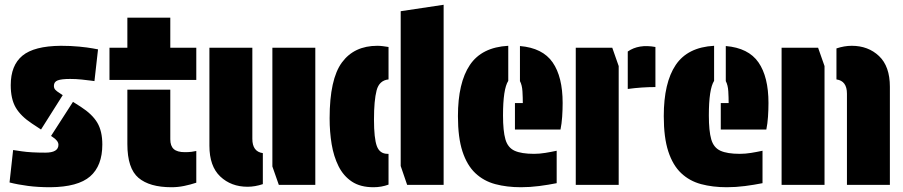

<svg xmlns="http://www.w3.org/2000/svg" viewBox="-20 -775 3786 805"><path d="M243 -376 152 -232 114 -257Q67 -288 46 -324Q25 -360 25 -418Q25 -501 74 -541.5Q123 -582 235 -583Q277 -583 312.5 -579.5Q348 -576 369.5 -572Q391 -568 391 -568L376 -435Q376 -435 361 -437Q346 -439 322.5 -441.5Q299 -444 274 -444Q238 -444 222 -438Q206 -432 206 -415Q206 -405 212 -398.5Q218 -392 231 -384ZM194 -205 286 -348 319 -327Q367 -296 388 -260.5Q409 -225 409 -169Q409 -80 358 -35.5Q307 9 191 10Q140 10 97.5 4.5Q55 -1 20 -10L35 -146Q35 -146 72 -140.5Q109 -135 170 -135Q225 -135 225 -168Q225 -185 200 -201Z M439 -440V-575H514V-701H694V-575H803V-440ZM514 -399H694V-191Q694 -163 708.5 -150Q723 -137 755 -137Q771 -137 783 -138.5Q795 -140 803 -142V-9Q779 -1 752.5 4.5Q726 10 699 10Q607 10 560.5 -29.5Q514 -69 514 -171Z M1082 -133V-3Q1049 8 1018 8Q949 8 903.5 -35Q858 -78 858 -164V-575H1038V-193Q1038 -139 1082 -133ZM1122 -77V-575H1302V0H1149Z M1660 -728 1840 -755V0H1687L1660 -79ZM1609 -578V-442Q1570 -438 1559 -396Q1548 -354 1548 -274Q1548 -195 1560 -162.5Q1572 -130 1605 -130H1609V-1Q1579 10 1546 10Q1491 10 1455.5 -13.5Q1420 -37 1399.5 -78Q1379 -119 1370.5 -170.5Q1362 -222 1362 -279Q1362 -443 1413.5 -513Q1465 -583 1562 -583Q1573 -583 1585 -581.5Q1597 -580 1609 -578Z M2164 10Q2105 10 2056.5 -3Q2008 -16 1973 -49Q1938 -82 1919 -140Q1900 -198 1900 -288Q1900 -428 1950 -502.5Q2000 -577 2111 -583V-436Q2089 -402 2089 -291Q2089 -226 2099 -191Q2109 -156 2137.5 -143Q2166 -130 2219 -130Q2242 -130 2266.5 -134Q2291 -138 2314 -143V-7Q2279 0 2240.5 5Q2202 10 2164 10ZM2139 -232V-343H2172Q2172 -366 2170.5 -392Q2169 -418 2160 -435V-582Q2255 -574 2297 -513.5Q2339 -453 2339 -343Q2339 -315 2337 -285.5Q2335 -256 2330 -232Z M2612 -402V-559Q2658 -591 2728 -578V-410Q2700 -410 2670.5 -408Q2641 -406 2612 -402ZM2574 0H2394V-575H2547L2574 -498Z M3027 10Q2968 10 2919.5 -3Q2871 -16 2836 -49Q2801 -82 2782 -140Q2763 -198 2763 -288Q2763 -428 2813 -502.5Q2863 -577 2974 -583V-436Q2952 -402 2952 -291Q2952 -226 2962 -191Q2972 -156 3000.5 -143Q3029 -130 3082 -130Q3105 -130 3129.5 -134Q3154 -138 3177 -143V-7Q3142 0 3103.5 5Q3065 10 3027 10ZM3002 -232V-343H3035Q3035 -366 3033.5 -392Q3032 -418 3023 -435V-582Q3118 -574 3160 -513.5Q3202 -453 3202 -343Q3202 -315 3200 -285.5Q3198 -256 3193 -232Z M3487 -442V-572Q3520 -583 3551 -583Q3620 -583 3665.5 -540Q3711 -497 3711 -411V0H3531V-382Q3531 -436 3487 -442ZM3437 -498V0H3257V-575H3410Z"/></svg>

Font: Protest Guerrilla
Style: Regular
Weight: 400
Designer: Octavio Pardo
Foundry: Ashler Design
Version: Version 2.005; ttfautohint (v1.8.4.7-5d5b)